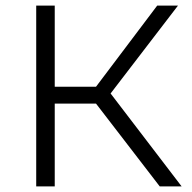

<svg xmlns="http://www.w3.org/2000/svg" viewBox="-20 -664 685 684"><path d="M322 -295H175V0H109V-644H175V-355H322L540 -644H614L374 -331L627 0H549Z"/></svg>

Font: Montserrat Ace
Style: Regular
Weight: 400
Designer: Julieta Ulanovsky
Foundry: Julieta Ulanovsky
Version: Version 1